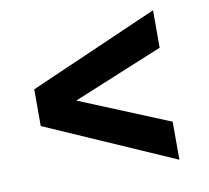

<svg xmlns="http://www.w3.org/2000/svg" viewBox="-67 -707 774 711"><g transform="rotate(-10 320.0 -352.0)"><path d="M68 -283 552 -71V-214L214 -353L552 -492V-633L68 -421Z"/></g></svg>

Font: Mission
Style: Bold
Weight: 700
Version: Version 1.000;FEAKit 1.0